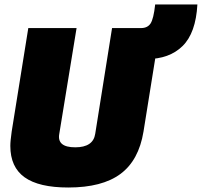

<svg xmlns="http://www.w3.org/2000/svg" viewBox="-20 -825 899 855"><path d="M284 10Q153 10 89.5 -35.5Q26 -81 26 -175Q26 -187 27.5 -202Q29 -217 32 -239L106 -700H321L244 -229Q233 -169 315 -169Q395 -169 404 -229L479 -700H693L619 -239Q598 -111 516.5 -50.5Q435 10 284 10ZM601 -562 595 -700H608Q637 -700 650.5 -720.5Q664 -741 671 -805H859Q852 -678 793 -620Q734 -562 633 -562Z"/></svg>

Font: Georama Black
Style: Italic
Weight: 900
Italic angle: -9°
Designer: Jean-Baptiste Levee
Foundry: Production Type
Version: Version 1.000